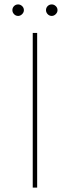

<svg xmlns="http://www.w3.org/2000/svg" viewBox="-20 -848 316 868"><path d="M128 -699H148V0H128ZM88 -802Q88 -792 80 -784Q72 -776 62 -776Q51 -776 43.5 -784Q36 -792 36 -802Q36 -813 43.5 -820.5Q51 -828 62 -828Q72 -828 80 -820.5Q88 -813 88 -802ZM240 -802Q240 -792 232 -784Q224 -776 214 -776Q203 -776 195.5 -784Q188 -792 188 -802Q188 -813 195.5 -820.5Q203 -828 214 -828Q224 -828 232 -820.5Q240 -813 240 -802Z"/></svg>

Font: Gontserrat Thin
Style: Regular
Weight: 250
Designer: Julieta Ulanovsky
Foundry: Julieta Ulanovsky
Version: Version 6.001